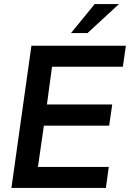

<svg xmlns="http://www.w3.org/2000/svg" viewBox="-20 -921 637 941"><path d="M134 -697H597L582 -594H235L210 -409H530L515 -305H195L166 -103H513L499 0H36ZM444 -901H563L409 -759H328Z"/></svg>

Font: Hanken Grotesk SemiBold
Style: Italic
Weight: 600
Italic angle: -8°
Designer: Alfredo Marco Pradil
Foundry: Hanken Design Co.
Version: Version 3.014